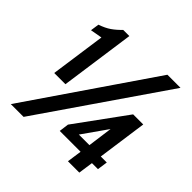

<svg xmlns="http://www.w3.org/2000/svg" viewBox="-157 -725 860 860"><g transform="rotate(45 272.5 -295.5)"><path d="M68 -236 105 -498 49 -488 55 -529Q87 -540 108 -554.5Q129 -569 150 -591H189L139 -236ZM29 0 432 -589H515L110 0ZM391 0 401 -70H269L275 -116L449 -355H513L480 -119H518L511 -70H473L463 0ZM341 -119H408L424 -237Z"/></g></svg>

Font: Alumni Sans
Style: Bold Italic
Weight: 700
Italic angle: -8°
Designer: Robert E. Leuschke
Foundry: Robert E. Leuschke
Version: Version 1.016